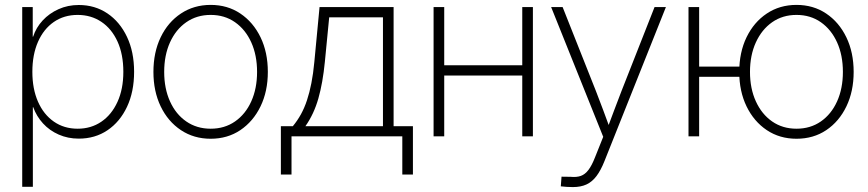

<svg xmlns="http://www.w3.org/2000/svg" viewBox="-20 -551 3509 776"><path d="M69.8 204.1V-522.5H112.3V-402.8H113.8Q126 -439.9 152.6 -468.5Q179.2 -497.1 216.6 -513.9Q253.9 -530.8 298.3 -530.8Q363.8 -530.8 414.1 -496.8Q464.4 -462.9 493.2 -402.1Q522 -341.3 522 -260.7Q522 -180.2 493.4 -119.4Q464.8 -58.6 414.6 -24.7Q364.3 9.3 298.3 9.3Q254.4 9.3 217.3 -7.1Q180.2 -23.4 153.8 -52.2Q127.4 -81.1 114.3 -117.7H112.8V204.1ZM293.9 -30.8Q348.1 -30.8 389.6 -59.1Q431.2 -87.4 454.8 -139.2Q478.5 -190.9 478.5 -260.7Q478.5 -331.1 455.1 -382.8Q431.6 -434.6 389.9 -462.6Q348.1 -490.7 293.9 -490.7Q238.8 -490.7 197.5 -462.2Q156.2 -433.6 133.5 -381.8Q110.8 -330.1 110.8 -260.7Q110.8 -191.9 133.5 -140.1Q156.2 -88.4 197.5 -59.6Q238.8 -30.8 293.9 -30.8Z M831.5 9.8Q763.7 9.8 711.2 -25.1Q658.7 -60.1 629.4 -121.1Q600.1 -182.1 600.1 -260.3Q600.1 -339.4 629.4 -400.4Q658.7 -461.4 711.2 -496.3Q763.7 -531.2 831.5 -531.2Q899.4 -531.2 951.4 -496.3Q1003.4 -461.4 1033 -400.4Q1062.5 -339.4 1062.5 -260.3Q1062.5 -182.1 1033 -121.1Q1003.4 -60.1 951.4 -25.1Q899.4 9.8 831.5 9.8ZM831.5 -30.8Q887.7 -30.8 929.9 -60.1Q972.2 -89.4 995.6 -141.4Q1019 -193.4 1019 -260.3Q1019 -327.6 995.6 -379.6Q972.2 -431.6 929.9 -461.2Q887.7 -490.7 831.5 -490.7Q775.4 -490.7 732.9 -461.2Q690.4 -431.6 667 -379.6Q643.6 -327.6 643.6 -260.3Q643.6 -193.4 667 -141.4Q690.4 -89.4 732.9 -60.1Q775.4 -30.8 831.5 -30.8Z M1115.2 154.3V-41H1163.6Q1182.1 -63.5 1196.3 -89.1Q1210.4 -114.7 1220.7 -145.8Q1231 -176.8 1238.5 -215.1Q1246.1 -253.4 1250.5 -301.3L1271.5 -522.5H1570.8V-41H1648.9V154.3H1606V0H1158.2V154.3ZM1214.4 -41H1527.8V-481H1310.5L1293 -301.3Q1284.7 -216.3 1266.8 -153.3Q1249 -90.3 1214.4 -41Z M2104 -287.1V-245.6H1763.7V-287.1ZM1775.4 -522.5V0H1732.4V-522.5ZM2133.8 -522.5V0H2090.8V-522.5Z M2246.6 202.1 2249.5 163.1 2286.1 163.6Q2310.5 166 2327.6 159.9Q2344.7 153.8 2358.4 135.7Q2372.1 117.7 2384.8 85L2418 2L2207.5 -522.5H2253.9L2388.7 -182.6Q2403.8 -144 2418 -105.7Q2432.1 -67.4 2446.3 -28.8H2433.6Q2448.2 -67.4 2462.4 -105.7Q2476.6 -144 2491.7 -182.6L2625.5 -522.5H2671.4L2423.3 99.6Q2408.2 137.7 2390.6 160.9Q2373 184.1 2350.1 194.6Q2327.1 205.1 2295.4 205.1Q2281.2 205.1 2270.5 204.3Q2259.8 203.6 2246.6 202.1Z M2762.7 0V-522.5H2805.7V0ZM2793.9 -240.7V-281.7H2989.7V-240.7ZM3199.2 9.8Q3131.3 9.8 3079.1 -25.1Q3026.9 -60.1 2997.3 -121.1Q2967.8 -182.1 2967.8 -260.3Q2967.8 -339.4 2997.3 -400.4Q3026.9 -461.4 3079.1 -496.3Q3131.3 -531.2 3199.2 -531.2Q3267.1 -531.2 3319.1 -496.3Q3371.1 -461.4 3400.6 -400.4Q3430.2 -339.4 3430.2 -260.3Q3430.2 -182.1 3400.9 -121.1Q3371.6 -60.1 3319.6 -25.1Q3267.6 9.8 3199.2 9.8ZM3199.2 -30.8Q3255.4 -30.8 3297.6 -60.1Q3339.8 -89.4 3363.3 -141.4Q3386.7 -193.4 3386.7 -260.3Q3386.7 -327.6 3363.3 -379.6Q3339.8 -431.6 3297.6 -461.2Q3255.4 -490.7 3199.2 -490.7Q3143.1 -490.7 3100.8 -461.2Q3058.6 -431.6 3034.9 -379.6Q3011.2 -327.6 3011.2 -260.3Q3011.2 -193.4 3034.9 -141.4Q3058.6 -89.4 3100.8 -60.1Q3143.1 -30.8 3199.2 -30.8Z"/></svg>

Font: Inter 28pt ExtraLight
Style: Regular
Weight: 250
Designer: Rasmus Andersson
Foundry: rsms
Version: Version 4.001;git-66647c0bb